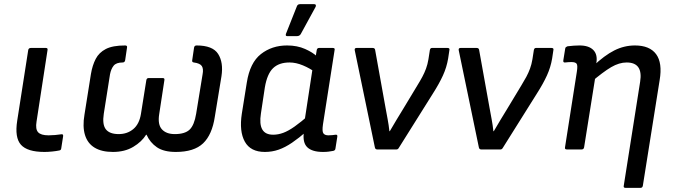

<svg xmlns="http://www.w3.org/2000/svg" viewBox="-20 -720 3246 925"><path d="M194 12Q112 12 81 -22.5Q50 -57 63 -139L116 -479Q118 -489 129 -489H201Q211 -489 209 -479L156 -134Q150 -98 163.5 -83Q177 -68 214 -68Q229 -68 245.5 -69.5Q262 -71 275 -73Q286 -75 284 -63L275 -5Q274 4 265 5Q251 8 231 10Q211 12 194 12Z M524 12Q470 12 436 -8.5Q402 -29 389.5 -69.5Q377 -110 387 -168L418 -363Q425 -405 441 -436Q457 -467 490 -484Q523 -501 583 -501Q594 -501 592 -491L583 -430Q581 -419 571 -419Q540 -419 527.5 -403.5Q515 -388 510 -362L480 -172Q472 -120 490 -97Q508 -74 552 -74Q593 -74 622 -98Q651 -122 659 -171L685 -334Q687 -344 696 -344H764Q774 -344 772 -334L747 -170Q739 -120 760 -97Q781 -74 822 -74Q871 -74 893.5 -95.5Q916 -117 925 -172L956 -362Q961 -388 952.5 -401.5Q944 -415 914 -419Q904 -420 906 -430L915 -491Q917 -501 927 -501Q1005 -501 1031 -460Q1057 -419 1047 -353L1015 -158Q1002 -71 958.5 -29.5Q915 12 827 12Q769 12 736 -10.5Q703 -33 686 -71H684Q663 -37 622 -12.5Q581 12 524 12Z M1256 12Q1187 12 1159.5 -37.5Q1132 -87 1145 -172L1169 -322Q1184 -418 1237 -459.5Q1290 -501 1363 -501Q1412 -501 1450 -484Q1488 -467 1507 -448L1500 -371Q1473 -391 1439.5 -405Q1406 -419 1375 -419Q1324 -419 1295.5 -391.5Q1267 -364 1256 -299L1237 -173Q1229 -122 1243.5 -96.5Q1258 -71 1296 -71Q1320 -71 1344.5 -80Q1369 -89 1399.5 -110.5Q1430 -132 1471 -168L1458 -88Q1420 -55 1387 -32.5Q1354 -10 1322.5 1Q1291 12 1256 12ZM1536 12Q1484 12 1460.5 -10.5Q1437 -33 1444 -84L1447 -105V-135L1487 -397L1498 -431L1506 -479Q1508 -489 1517 -489H1583Q1595 -489 1592 -479L1536 -121Q1531 -87 1538 -77.5Q1545 -68 1562 -68Q1572 -68 1581 -69Q1590 -70 1597 -71Q1607 -72 1605 -61L1596 -4Q1595 5 1585 7Q1574 9 1563 10.5Q1552 12 1536 12ZM1363 -546Q1358 -546 1357 -549.5Q1356 -553 1358 -558L1410 -689Q1412 -695 1416 -697.5Q1420 -700 1426 -700H1494Q1500 -700 1501.5 -695.5Q1503 -691 1500 -686L1429 -556Q1423 -546 1411 -546Z M1797 0Q1788 0 1786 -10L1689 -478Q1687 -489 1698 -489H1775Q1785 -489 1787 -481L1837 -203Q1842 -175 1847.5 -146Q1853 -117 1856 -88H1858Q1874 -115 1890.5 -143Q1907 -171 1924 -198L1991 -309Q2004 -330 2014.5 -349.5Q2025 -369 2032.5 -389.5Q2040 -410 2044 -434L2051 -479Q2053 -489 2061 -489H2136Q2148 -489 2145 -478L2139 -438Q2132 -396 2114 -356.5Q2096 -317 2066 -270L1901 -7Q1897 0 1890 0Z M2298 0Q2289 0 2287 -10L2190 -478Q2188 -489 2199 -489H2276Q2286 -489 2288 -481L2338 -203Q2343 -175 2348.5 -146Q2354 -117 2357 -88H2359Q2375 -115 2391.5 -143Q2408 -171 2425 -198L2492 -309Q2505 -330 2515.5 -349.5Q2526 -369 2533.5 -389.5Q2541 -410 2545 -434L2552 -479Q2554 -489 2562 -489H2637Q2649 -489 2646 -478L2640 -438Q2633 -396 2615 -356.5Q2597 -317 2567 -270L2402 -7Q2398 0 2391 0Z M2993 185Q2983 185 2985 175L3064 -326Q3079 -419 2999 -419Q2963 -419 2924.5 -396.5Q2886 -374 2825 -322L2837 -401Q2892 -453 2939.5 -477Q2987 -501 3039 -501Q3110 -501 3141 -459Q3172 -417 3158 -334L3077 175Q3075 185 3066 185ZM2711 0Q2700 0 2702 -10L2759 -374Q2764 -405 2758 -413Q2752 -421 2733 -421Q2727 -421 2718.5 -420.5Q2710 -420 2702 -419Q2692 -418 2694 -430L2703 -486Q2704 -491 2706.5 -493Q2709 -495 2714 -497Q2728 -499 2744.5 -500Q2761 -501 2772 -501Q2817 -501 2838.5 -479Q2860 -457 2853 -416L2850 -396L2849 -355L2794 -10Q2792 0 2782 0Z"/></svg>

Font: Sofia Sans Medium
Style: Italic
Weight: 500
Italic angle: -9°
Version: Version 4.101